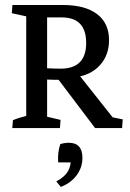

<svg xmlns="http://www.w3.org/2000/svg" viewBox="-20 -503 511 754"><path d="M353.5 0 203.6 -198.2 282.2 -219.2 430.7 -31.7 396.5 -47.4 461.9 -34.2 459.5 0ZM209.5 -189.5Q160.6 -189.5 105 -195.3L112.3 -239.3Q167 -233.4 218.3 -233.4Q318.4 -233.4 318.4 -334.5Q318.4 -434.6 222.2 -434.6H114.7V-483.4H226.6Q314 -483.4 361.1 -447.8Q408.2 -412.1 408.2 -345.2Q408.2 -286.1 372.1 -246.6Q335.9 -207 274.4 -199.7L243.7 -191.4Q235.4 -190.4 226.8 -189.9Q218.3 -189.5 209.5 -189.5ZM83 -7.3V-476.6H165V-7.3ZM28.3 0 30.8 -31.2Q56.2 -41.5 92.8 -50.3L83 -13.7V-82H165V-13.7L157.2 -46.4L217.8 -32.2L215.3 0ZM219.7 -483.4 217.3 -452.1Q191.9 -441.9 155.3 -433.1L165 -469.7V-401.4H83V-469.7L91.3 -437L26.4 -451.2L28.8 -483.4ZM218.8 231 201.2 209.5Q234.4 191.9 248 167.5Q258.8 147.9 258.8 114.7L279.3 134.8H208.5Q205.6 95.2 216.8 63Q223.6 60.5 233.2 59.1Q242.7 57.6 250 57.6Q303.7 57.6 303.7 117.2Q303.7 154.8 280.8 185.5Q257.8 216.3 218.8 231Z"/></svg>

Font: Markazi Text
Style: Regular
Weight: 400
Designer: Borna Izadpanah (Arabic designer), Fiona Ross (Arabic design director) and Florian Runge (Latin designer)
Foundry: Borna Izadpanah and Florian Runge
Version: Version 1.000